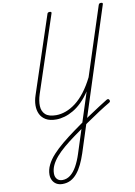

<svg xmlns="http://www.w3.org/2000/svg" viewBox="-149 -1104 1206 1714"><g transform="rotate(-10 453.5 -247.5)"><path d="M275 519Q243 519 220.5 506Q198 493 185.5 469.5Q173 446 173 417Q173 373 194.5 329Q216 285 255 242.5Q294 200 346 157Q398 114 460 69Q534 15 599 -28.5Q664 -72 713.5 -104Q763 -136 791 -153Q800 -158 805.5 -157Q811 -156 816 -148Q820 -140 818.5 -134.5Q817 -129 810 -124Q767 -99 710 -62Q653 -25 588 20Q523 65 455 115Q400 155 355.5 192.5Q311 230 279.5 266.5Q248 303 231 339.5Q214 376 214 415Q214 445 231 464.5Q248 484 280 484Q319 484 351.5 459Q384 434 410 387.5Q436 341 456 279L629 -258Q593 -204 554.5 -166Q516 -128 476 -104.5Q436 -81 396 -69.5Q356 -58 319 -58Q261 -58 225.5 -79Q190 -100 173.5 -135Q157 -170 157.5 -213.5Q158 -257 174 -304L404 -998Q406 -1007 411.5 -1010.5Q417 -1014 427 -1014Q436 -1014 440 -1010.5Q444 -1007 441 -998L212 -307Q193 -249 195 -201Q197 -153 227.5 -124.5Q258 -96 325 -96Q368 -96 413.5 -112.5Q459 -129 503.5 -163Q548 -197 589.5 -251Q631 -305 668 -379L869 -998Q872 -1007 877 -1010.5Q882 -1014 891 -1014Q901 -1014 905 -1010.5Q909 -1007 906 -998L494 280Q476 334 455 377.5Q434 421 407.5 453Q381 485 348.5 502Q316 519 275 519Z"/></g></svg>

Font: Playwrite MX Thin
Style: Regular
Weight: 250
Designer: Veronika Burian, José Scaglione
Foundry: TypeTogether
Version: Version 1.002